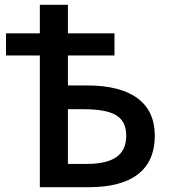

<svg xmlns="http://www.w3.org/2000/svg" viewBox="-20 -780 714 800"><path d="M457 -641H263V-760H146V-641H5V-549H146V0H349Q486 0 555.5 -54.5Q625 -109 625 -215Q625 -317 553 -370.5Q481 -424 342 -424H263V-549H457ZM327 -325Q423 -325 464.5 -299.5Q506 -274 506 -215Q506 -154 465 -125.5Q424 -97 341 -97H263V-325Z"/></svg>

Font: OpenSansMMV
Style: Semibold
Weight: 600
Designer: Steve Matteson
Foundry: Ascender Corporation
Version: Version 6.000